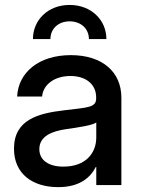

<svg xmlns="http://www.w3.org/2000/svg" viewBox="-20 -749 569 777"><path d="M215.3 8.3C304.2 8.3 346.2 -31.7 367.7 -73.2H369.6V0H471.2V-353.5C471.2 -458.5 393.6 -525.9 266.6 -525.9C137.7 -525.9 54.2 -456.5 49.3 -358.4H150.4C154.3 -405.8 199.2 -441.4 265.1 -441.4C330.6 -441.4 369.1 -405.3 369.1 -355.5V-351.1C369.1 -313.5 336.9 -314.5 240.2 -302.7C135.3 -290.5 36.6 -265.1 36.6 -147.5C36.6 -44.4 112.8 8.3 215.3 8.3ZM236.3 -74.7C176.3 -74.7 139.2 -101.1 139.2 -145.5C139.2 -197.8 189.9 -217.8 246.1 -226.1C300.8 -233.9 355.5 -242.2 369.6 -253.4V-192.9C369.6 -129.4 327.1 -74.7 236.3 -74.7ZM261.7 -729C174.3 -729 113.3 -668 113.3 -590.8H184.1C184.1 -632.8 216.3 -662.6 261.7 -662.6C307.6 -662.6 339.8 -632.8 339.8 -590.8H410.6C410.6 -668 349.1 -729 261.7 -729Z"/></svg>

Font: Inteeer Medium
Style: Regular
Weight: 500
Designer: Rasmus Andersson
Foundry: rsms
Version: Version 4.001;Glyphs 3.4 (3402)